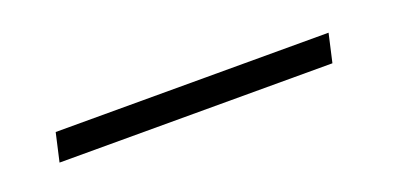

<svg xmlns="http://www.w3.org/2000/svg" viewBox="-17 -40 583 281"><g transform="rotate(-20 275.0 100.0)"><path d="M49 122 59 78H484L474 122Z"/></g></svg>

Font: EauTestText Semilight
Style: Italic
Weight: 300
Italic angle: -12°
Designer: Christian Thalmann (Catharsis Fonts)
Version: Version 0.001;PS 000.001;hotconv 1.0.88;makeotf.lib2.5.64775